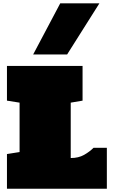

<svg xmlns="http://www.w3.org/2000/svg" viewBox="-20 -1153 710 1173"><path d="M22.5 0V-211.9L99.6 -224.1V-525.9L22.5 -538.1V-750H484.4V-538.1L412.1 -525.9V-187.5Q459.5 -187.5 493.7 -206.8Q527.8 -226.1 551.3 -250H632.8V0ZM182.6 -820.3 348.1 -1132.8H587.4L390.1 -820.3Z"/></svg>

Font: Holtwood One SC
Style: Regular
Weight: 400
Designer: Vernon Adams
Foundry: Vernon Adams
Version: Version 1.100; ttfautohint (v1.8.4.7-5d5b)